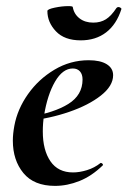

<svg xmlns="http://www.w3.org/2000/svg" viewBox="-20 -596 417 628"><path d="M22 -136Q22 -158 27 -185Q37 -239 71.5 -288Q106 -337 158 -368Q210 -399 270 -399Q308 -399 329 -386Q350 -373 350 -350Q350 -315 310 -283.5Q270 -252 206 -230Q142 -208 73 -201L75 -214Q157 -227 203.5 -256Q250 -285 250 -336Q250 -353 241.5 -362.5Q233 -372 218 -372Q185 -372 160 -329Q135 -286 124 -218Q120 -194 120 -166Q120 -105 145 -68.5Q170 -32 219 -32Q240 -32 264.5 -39.5Q289 -47 309 -63H310Q313 -63 315.5 -60Q318 -57 316 -55Q280 -20 240 -4Q200 12 160 12Q91 12 56.5 -30Q22 -72 22 -136ZM135 -560Q135 -566 159 -571Q183 -576 203 -576Q218 -576 218 -573Q222 -550 240 -536Q258 -522 285 -522Q309 -522 326.5 -533Q344 -544 361 -570Q364 -573 367 -573Q371 -573 374.5 -570.5Q378 -568 377 -566Q361 -516 327 -490Q293 -464 244 -464Q191 -464 163 -493.5Q135 -523 135 -560Z"/></svg>

Font: Cormorant Garamond
Style: Bold Italic
Weight: 700
Italic angle: -10°
Designer: Christian Thalmann (Catharsis Fonts)
Foundry: Catharsis Fonts
Version: Version 4.000